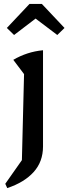

<svg xmlns="http://www.w3.org/2000/svg" viewBox="-20 -761 350 982"><path d="M17 201 7 179 92 58 103 -382 48 -455Q82 -475 120 -487.5Q158 -500 200 -504V-12Q200 66 152 119Q104 172 17 201ZM194 -741 310 -618 273 -582 162 -666 52 -582 15 -618 131 -741Z"/></svg>

Font: Piazzolla Thin SemiBold
Style: Regular
Weight: 600
Version: Version 2.005